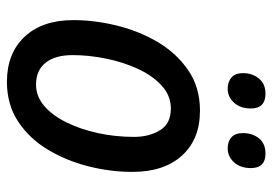

<svg xmlns="http://www.w3.org/2000/svg" viewBox="-136 -641 786 554"><g transform="rotate(90 257.0 -364.0)"><path d="M216 9Q134 9 86 -42Q38 -93 38 -183Q38 -243 53.5 -307Q69 -371 101 -425.5Q133 -480 182.5 -514Q232 -548 299 -548Q382 -548 429 -496Q476 -444 476 -353Q476 -290 460 -226.5Q444 -163 412 -109.5Q380 -56 331 -23.5Q282 9 216 9ZM224 -75Q258 -75 285.5 -98.5Q313 -122 333 -162.5Q353 -203 364 -253.5Q375 -304 375 -358Q375 -401 356 -432.5Q337 -464 293 -464Q256 -464 227 -437.5Q198 -411 178.5 -368.5Q159 -326 149 -276.5Q139 -227 139 -181Q139 -130 161 -102.5Q183 -75 224 -75ZM408 -628Q388 -628 376 -639Q364 -650 364 -672Q364 -699 379 -718Q394 -737 423 -737Q465 -737 465 -695Q465 -665 448.5 -646.5Q432 -628 408 -628ZM236 -628Q216 -628 203.5 -639Q191 -650 191 -672Q191 -699 206.5 -718Q222 -737 250 -737Q293 -737 293 -695Q293 -665 276.5 -646.5Q260 -628 236 -628Z"/></g></svg>

Font: Noto Sans SemiCondensed Medium
Style: Italic
Weight: 500
Width: 4
Italic angle: -12°
Designer: Monotype Design Team
Foundry: Monotype Imaging Inc.
Version: Version 2.013; ttfautohint (v1.8.4.7-5d5b)